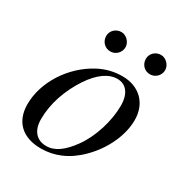

<svg xmlns="http://www.w3.org/2000/svg" viewBox="-148 -717 796 839"><g transform="rotate(30 250.0 -297.5)"><path d="M274 -557C274 -582 251 -606 226 -606C198 -606 176 -585 176 -558C176 -530 197 -508 225 -508C252 -508 274 -530 274 -557ZM474 -557C474 -582 451 -606 426 -606C398 -606 376 -585 376 -558C376 -530 397 -508 425 -508C452 -508 474 -530 474 -557ZM384 -326C384 -250 356 -156 310 -93C271 -39 233 -10 189 -10C142 -10 111 -41 111 -101C111 -180 139 -259 185 -329C225 -389 269 -420 313 -420C356 -420 384 -387 384 -326ZM468 -301C468 -389 408 -441 327 -441C286 -441 246 -432 207 -411C102 -355 27 -240 27 -128C27 -41 80 11 174 11C240 11 304 -14 362 -72C428 -137 468 -225 468 -301Z"/></g></svg>

Font: XITS
Style: Italic
Weight: 400
Italic angle: -16.33°
Designer: MicroPress Inc., with final additions and corrections provided by Coen Hoffman, Elsevier (retired)
Version: Version 1.302